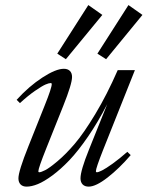

<svg xmlns="http://www.w3.org/2000/svg" viewBox="-20 -711 571 743"><path d="M234.9 -481.9 201.7 -503.4 321.8 -691.4 376 -653.3ZM390.6 -481.9 356.9 -503.4 477.1 -691.4 531.2 -653.3ZM83 11.2Q67.9 11.2 59.6 2.7Q51.3 -5.9 51.3 -21Q51.3 -48.3 89.8 -144.5L153.3 -303.7Q180.2 -370.6 180.2 -385.3Q180.2 -389.6 176.3 -389.6Q169.4 -389.6 156.2 -384Q143.1 -378.4 115.7 -359.6Q88.4 -340.8 57.1 -312L44.4 -324.7Q92.3 -377.4 144.3 -411.1Q196.3 -444.8 227.1 -444.8Q242.2 -444.8 250.5 -436.5Q258.8 -428.2 258.8 -413.1Q258.8 -386.2 224.6 -300.8L159.2 -137.2Q128.4 -60.1 128.4 -48.3Q128.4 -44.4 132.3 -44.4Q138.7 -44.4 154.8 -52.5Q170.9 -60.5 202.6 -87.2Q234.4 -113.8 269 -154.3Q303.7 -194.8 348.9 -269.8Q394 -344.7 435.5 -439.5H502L378.4 -129.4Q351.1 -60.1 351.1 -48.8Q351.1 -44.4 355 -44.4Q360.8 -44.4 375 -51.5Q389.2 -58.6 415.8 -77.6Q442.4 -96.7 472.7 -123.5L485.8 -110.8Q441.9 -59.6 396.5 -24.2Q351.1 11.2 323.2 11.2Q308.1 11.2 299.8 2.7Q291.5 -5.9 291.5 -21Q291.5 -50.8 324.2 -131.8L395 -308.1Q359.4 -238.8 320.8 -182.6Q282.2 -126.5 248.8 -91.3Q215.3 -56.2 182.9 -32.2Q150.4 -8.3 126.2 1.5Q102.1 11.2 83 11.2Z"/></svg>

Font: Elstob
Style: Italic
Weight: 400
Italic angle: -20°
Designer: Peter S. Baker
Version: Version 1.015